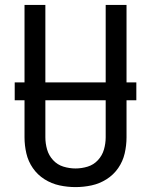

<svg xmlns="http://www.w3.org/2000/svg" viewBox="-20 -755 616 783"><path d="M288 8Q321 8 353.5 1Q386 -6 414.5 -24Q443 -42 462 -69.5Q481 -97 488.5 -129.5Q496 -162 496 -195V-735H411V-195Q411 -170 404 -145.5Q397 -121 379.5 -102Q362 -83 337.5 -75.5Q313 -68 288 -68Q263 -68 238.5 -75.5Q214 -83 196.5 -102Q179 -121 172 -145.5Q165 -170 165 -195V-735H80V-195Q80 -162 87.5 -129.5Q95 -97 114 -69.5Q133 -42 161.5 -24Q190 -6 222.5 1Q255 8 288 8ZM40 -346H536V-419H40Z"/></svg>

Font: Iosevka Sparkle
Style: Regular
Weight: 400
Designer: Belleve Invis
Foundry: Belleve Invis
Version: Version 4.5.0; ttfautohint (v1.8.3)